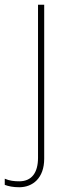

<svg xmlns="http://www.w3.org/2000/svg" viewBox="-70 -548 297 808"><path d="M11 240C68 240 116 201 116 120V-528H90V116C90 178 64 215 11 215C-9 215 -30 213 -50 204V230C-34 236 -14 240 11 240Z"/></svg>

Font: Noto Sans Lao UI Thin
Style: Regular
Weight: 100
Designer: Monotype Design Team
Foundry: Monotype Imaging Inc.
Version: Version 2.000